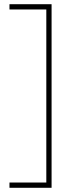

<svg xmlns="http://www.w3.org/2000/svg" viewBox="-20 -734 353 912"><path d="M25 133V158H225V-714H25V-689H200V133Z"/></svg>

Font: Noto Sans Georgian Thin
Style: Regular
Weight: 100
Designer: Monotype Design Team, Akaki Razmadze
Foundry: Google LLC
Version: Version 2.005